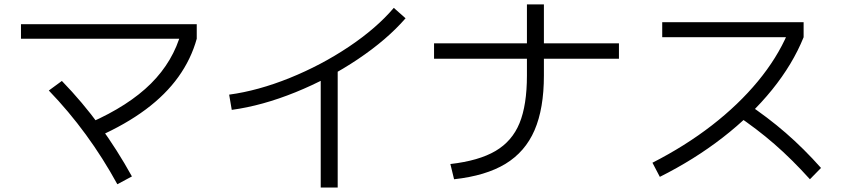

<svg xmlns="http://www.w3.org/2000/svg" viewBox="-20 -796 3790 862"><path d="M657.7 -420.9C591 -354.5 500 -295.9 384.8 -245.1L420.9 -182.6C502.9 -219.1 573.9 -259.6 633.8 -304.2C693.7 -348.8 742.7 -397.6 780.8 -450.7C818.8 -503.7 846.4 -560.9 863.3 -622.1L793.9 -652.3C769.9 -564.5 724.4 -487.3 657.7 -420.9ZM199.2 -389.6C318.4 -266 420.9 -125.7 506.8 31.2L572.3 -3.9C528 -84 480 -159.5 428.2 -230.5C376.5 -301.4 319.7 -368.8 257.8 -432.6ZM74.2 -687.5V-622.1H863.3V-687.5Z M1280.3 -445.8C1185.9 -407.7 1095.4 -382.8 1008.8 -371.1L1020.5 -302.7C1111.7 -315.1 1207 -341.5 1306.6 -381.8C1406.2 -422.2 1499.7 -471.7 1586.9 -530.3C1674.2 -588.9 1745.4 -650.1 1800.8 -713.9L1748 -760.7C1696 -699.5 1628.6 -641.3 1545.9 -585.9C1463.2 -530.6 1374.7 -483.9 1280.3 -445.8ZM1419.9 -491.2V45.9H1496.1V-491.2Z M2204.6 -118.2C2154.8 -88.9 2087.2 -69.3 2002 -59.6L2018.6 8.8C2113.6 -1.6 2190.6 -24.7 2249.5 -60.5C2308.4 -96.4 2351.9 -146.6 2379.9 -211.4C2407.9 -276.2 2421.9 -358.1 2421.9 -457V-776.4H2345.7V-457C2345.7 -368.5 2334.6 -297.2 2312.5 -243.2C2290.4 -189.1 2254.4 -147.5 2204.6 -118.2ZM1928.7 -601.6V-532.2H2758.8V-601.6Z M3176.3 -233.4C3096.5 -171.5 3007.5 -115.6 2909.2 -65.4L2942.4 -2C3045.2 -53.4 3139.5 -112.3 3225.1 -178.7C3310.7 -245.1 3384.4 -316.6 3446.3 -393.1C3508.1 -469.6 3555.3 -548.2 3587.9 -628.9V-696.3H2953.1V-628.9H3537.1L3516.6 -646.5C3484.7 -572.3 3439.9 -500.3 3382.3 -430.7C3324.7 -361 3256 -295.2 3176.3 -233.4ZM3456.5 -149.4C3509 -103.8 3562.2 -51.1 3616.2 8.8L3666 -42C3614.6 -99.9 3561.8 -152.3 3507.8 -199.2C3453.8 -246.1 3394.5 -291 3330.1 -334L3283.2 -281.2C3346.4 -238.9 3404.1 -195 3456.5 -149.4Z"/></svg>

Font: Pretendard Variable
Style: Regular
Weight: 400
Designer: Base glyphs from Inter by Rasmus Andersson; Hangeul glyphs from Noto Sans CJK(Source Han Sans) by Jang Soo-young and Kan
Foundry: Kil Hyung-jin
Version: Version 1.309;Glyphs 3.2 (3225)